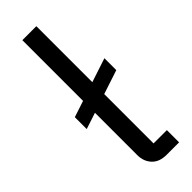

<svg xmlns="http://www.w3.org/2000/svg" viewBox="-249 -758 776 776"><g transform="rotate(-45 139.0 -370.0)"><path d="M244 -70V0H173Q132 0 110 -23.5Q88 -47 88 -83V-325L18 -302V-370L88 -393V-740H168V-420L271 -454V-386L168 -352V-70Z"/></g></svg>

Font: IBM Plex Sans
Style: Regular
Weight: 400
Designer: Mike Abbink, Paul van der Laan, Pieter van Rosmalen
Foundry: Bold Monday
Version: Version 3.201